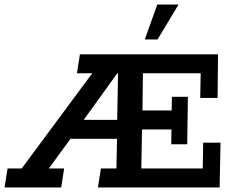

<svg xmlns="http://www.w3.org/2000/svg" viewBox="-58 -821 1039 841"><path d="M-38 0 -25 -83H37L346 -500H279L292 -583H897L895 -392H819L821 -500H568L566 -337H694L695 -397H765L762 -189H692L693 -254H564L561 -83H830L832 -196H908L904 0H371L384 -83H452L455 -233L482 -213H233L274 -245L156 -83H223L210 0ZM285 -263 276 -296H481L455 -275L459 -499H455ZM576 -648 631 -801H724L632 -648Z"/></svg>

Font: Rokkitt SemiBold
Style: Italic
Weight: 600
Italic angle: -9°
Designer: Vernon Adams
Foundry: Vernon Adams
Version: Version 3.103